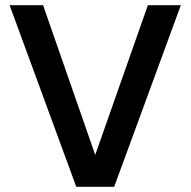

<svg xmlns="http://www.w3.org/2000/svg" viewBox="-20 -720 735 740"><path d="M274 0 17 -700H146L347 -123L550 -700H677L420 0Z"/></svg>

Font: DM Sans 16pt SemiBold
Style: Regular
Weight: 600
Version: Version 4.004;gftools[0.9.30]